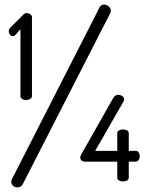

<svg xmlns="http://www.w3.org/2000/svg" viewBox="-20 -789 643 835"><path d="M94 -354Q84 -354 76.5 -358.5Q69 -363 69 -372V-662L47 -637Q42 -632 36 -632Q28 -632 23 -638.5Q18 -645 18 -652Q18 -658 21 -663.5Q24 -669 27 -671L82 -726Q88 -732 97 -732Q105 -732 112 -727Q119 -722 119 -714V-372Q119 -363 111 -358.5Q103 -354 94 -354ZM55 26Q45 26 37 19Q29 12 29 2Q29 -5 32 -10L413 -757Q419 -769 433 -769Q443 -769 452.5 -761.5Q462 -754 462 -742Q462 -735 458 -729L79 12Q76 19 69.5 22.5Q63 26 55 26ZM515 0Q505 0 497.5 -4Q490 -8 490 -17V-86H347Q340 -86 334.5 -91Q329 -96 329 -105Q329 -108 332 -115L472 -362Q476 -370 482.5 -373.5Q489 -377 495 -377Q502 -377 511 -371.5Q520 -366 520 -357Q520 -353 518 -349L394 -133H490V-210Q490 -218 497.5 -222Q505 -226 515 -226Q525 -226 532.5 -222Q540 -218 540 -210V-133H570Q579 -133 583.5 -125.5Q588 -118 588 -109Q588 -100 582.5 -93Q577 -86 570 -86H540V-17Q540 -8 532.5 -4Q525 0 515 0Z"/></svg>

Font: Dosis
Style: Regular
Weight: 400
Designer: EdgarTolentino, PabloImpallari, IginoMarini
Foundry: EdgarTolentino, PabloImpallari, IginoMarini
Version: Version 3.001; ttfautohint (v1.8.2)